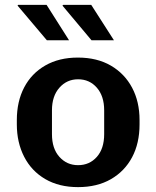

<svg xmlns="http://www.w3.org/2000/svg" viewBox="-20 -757 640 787"><path d="M300 10Q222 10 165.5 -23Q109 -56 79 -114.5Q49 -173 49 -247V-265Q49 -341 79 -398.5Q109 -456 165.5 -488.5Q222 -521 299 -521Q378 -521 434.5 -488Q491 -455 521.5 -397.5Q552 -340 552 -265V-247Q552 -170 521.5 -112.5Q491 -55 434.5 -22.5Q378 10 300 10ZM300 -80Q347 -80 377 -114Q407 -148 407 -207V-305Q407 -363 377 -397.5Q347 -432 300 -432Q254 -432 223.5 -397.5Q193 -363 193 -305V-207Q193 -148 223.5 -114Q254 -80 300 -80ZM355 -592 236 -734 239 -737H354L447 -592ZM172 -592 52 -734 54 -737H171L263 -592Z"/></svg>

Font: Chivo Mono Medium SemiBold
Style: Regular
Weight: 600
Monospace: yes
Version: Version 1.008